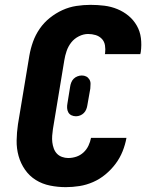

<svg xmlns="http://www.w3.org/2000/svg" viewBox="-20 -763 640 791"><path d="M251 8Q218 8 186 1.5Q154 -5 127.5 -21.5Q101 -38 83 -64Q65 -90 56.5 -120.5Q48 -151 48.5 -184Q49 -217 54 -251L101 -534Q106 -563 116 -591Q126 -619 143.5 -644.5Q161 -670 185.5 -689.5Q210 -709 237.5 -721.5Q265 -734 294.5 -738.5Q324 -743 353 -743Q382 -743 410 -739.5Q438 -736 463.5 -725.5Q489 -715 509.5 -698Q530 -681 543.5 -657.5Q557 -634 560.5 -606Q564 -578 560 -549L558 -540H412L413 -544Q415 -560 412.5 -576Q410 -592 399.5 -603Q389 -614 374 -618.5Q359 -623 343 -623Q324 -623 305 -613.5Q286 -604 273.5 -588Q261 -572 254.5 -553Q248 -534 245 -515L198 -231Q196 -218 195 -204Q194 -190 195.5 -177Q197 -164 201.5 -151.5Q206 -139 214.5 -130Q223 -121 235.5 -116.5Q248 -112 261 -112Q278 -112 294.5 -117.5Q311 -123 324 -135Q337 -147 344.5 -163Q352 -179 355 -195H501Q496 -167 485 -139.5Q474 -112 456 -88Q438 -64 414.5 -44.5Q391 -25 363.5 -13Q336 -1 307.5 3.5Q279 8 251 8ZM293 -284Q283 -284 274.5 -288Q266 -292 261.5 -300Q257 -308 256.5 -318Q256 -328 258 -338L269 -406Q270 -414 273.5 -423Q277 -432 283.5 -438.5Q290 -445 299 -448.5Q308 -452 317 -452Q327 -452 335 -448Q343 -444 348 -436Q353 -428 353 -418Q353 -408 352 -398L340 -330Q339 -322 335.5 -313Q332 -304 325.5 -297.5Q319 -291 310.5 -287.5Q302 -284 293 -284Z"/></svg>

Font: Iosevka Aile Heavy Oblique
Style: Regular
Weight: 900
Italic angle: -9°
Designer: Belleve Invis
Foundry: Belleve Invis
Version: Version 31.1.0; ttfautohint (v1.8.4)